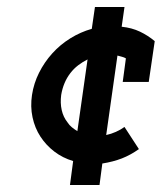

<svg xmlns="http://www.w3.org/2000/svg" viewBox="-20 -458 460 546"><path d="M334 -97 375 -34Q351 -17 326.5 -7.5Q302 2 271 7L263 68H179L188 0Q158 -9 134.5 -27Q111 -45 95 -69.5Q79 -94 72.5 -124.5Q66 -155 71 -188Q76 -221 91 -251Q106 -281 128.5 -306Q151 -331 180 -349Q209 -367 241 -376L250 -438H334L326 -382Q355 -379 378 -368Q401 -357 420 -341L403 -225H329L338 -292Q333 -295 327 -296.5Q321 -298 314 -300L282 -74Q296 -77 309.5 -83Q323 -89 334 -97ZM154 -188Q151 -165 155.5 -145Q160 -125 172 -110Q177 -102 184.5 -96Q192 -90 200 -85L229 -289Q215 -282 202.5 -272.5Q190 -263 180 -250Q170 -237 163.5 -221.5Q157 -206 154 -188Z"/></svg>

Font: Josefin Slab
Style: Bold Italic
Weight: 700
Italic angle: -12°
Designer: Santiago Orozco
Foundry: Typemade
Version: Version 2.000